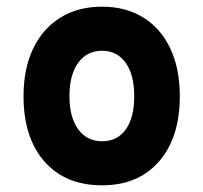

<svg xmlns="http://www.w3.org/2000/svg" viewBox="-20 -543 609 575"><path d="M285.5 12Q176 12 113.2 -59.2Q50.5 -130.5 50.5 -255Q50.5 -337 79.2 -397.2Q108 -457.5 160.8 -490.2Q213.5 -523 285.5 -523Q357 -523 409.2 -490.5Q461.5 -458 490 -397.8Q518.5 -337.5 518.5 -255Q518.5 -131 456.2 -59.5Q394 12 285.5 12ZM285.5 -120Q331.5 -120 356.8 -155.5Q382 -191 382 -255Q382 -319.5 356.2 -355.2Q330.5 -391 285.5 -391Q240 -391 214 -354.8Q188 -318.5 188 -255Q188 -192 214 -156Q240 -120 285.5 -120Z"/></svg>

Font: Overpass ExtraBold
Style: Regular
Weight: 800
Designer: Delve Withrington, Dave Bailey, Thomas Jockin
Foundry: Delve Fonts LLC
Version: Version 4.000; ttfautohint (v1.8.3)